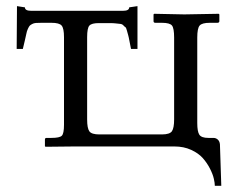

<svg xmlns="http://www.w3.org/2000/svg" viewBox="-20 -476 761 624"><path d="M300.8 -400.9Q277.8 -400.9 270.5 -392.8Q263.2 -384.8 263.2 -355V-87.9Q263.2 -59.1 270.5 -49.1Q277.8 -39.1 303.2 -39.1H505.9Q531.7 -39.1 538.8 -49.6Q545.9 -60.1 545.9 -87.9V-354Q545.9 -383.8 539.1 -392.8Q532.2 -401.9 505.9 -401.9H484.9Q479 -401.9 479 -407.2V-429.2L481 -431.2L579.1 -429.2L690.9 -431.2L692.9 -429.2V-407.2Q692.9 -402.3 687 -401.9H662.1Q636.2 -401.9 628.7 -392.8Q621.1 -383.8 621.1 -354V-76.2Q621.1 -48.3 627.9 -38.1Q634.8 -27.8 657.2 -27.8H673.8Q681.6 -27.8 687.7 -22.5Q693.8 -17.1 694.8 -6.8L699.2 127.9H678.2Q678.2 119.1 675 105Q671.9 90.8 662.4 72Q652.8 53.2 638.9 37.6Q625 22 601.1 11Q577.1 0 546.9 0H221.2L127.9 1L126 -1V-22Q126 -27.8 130.9 -27.8H147Q173.8 -27.8 180.9 -34.9Q188 -42 188 -70.8V-355Q188 -383.8 180.4 -392.8Q172.9 -401.9 147 -401.9H115.2Q104 -401.9 96.9 -401.4Q89.8 -400.9 84.5 -397.9Q79.1 -395 76.7 -392.6Q74.2 -390.1 70.6 -382.1Q66.9 -374 65.9 -367.4Q64.9 -360.8 61 -345.5Q57.1 -330.1 54.2 -316.9H34.2L35.2 -456.1L61 -452.1Q61 -440.9 81.1 -440.9H379.9Q399.9 -440.9 399.9 -452.1L426.8 -456.1V-316.9H405.8Q403.8 -325.7 400.9 -341.8Q397.9 -357.9 396.5 -362.1Q395 -366.2 392.6 -376.2Q390.1 -386.2 387.5 -387.7Q384.8 -389.2 380.9 -393.6Q377 -397.9 370.4 -398.4Q363.8 -398.9 356.4 -399.9Q349.1 -400.9 336.9 -400.9Z"/></svg>

Font: Linux Libertine
Style: Regular
Weight: 400
Designer: Philipp H. Poll
Foundry: Philipp H. Poll
Version: Version 5.3.0 ; ttfautohint (v0.9)